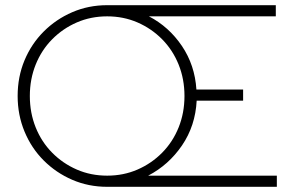

<svg xmlns="http://www.w3.org/2000/svg" viewBox="-20 -720 1118 740"><path d="M393 0Q321 0 258.5 -27Q196 -54 148.5 -101.5Q101 -149 74.5 -213Q48 -277 48 -350Q48 -424 74.5 -487.5Q101 -551 148.5 -598.5Q196 -646 258.5 -673Q321 -700 393 -700H1043V-657H554Q631 -617 681 -543Q731 -469 737 -375H917V-332H738Q733 -235 681.5 -159.5Q630 -84 551 -43H1047V0ZM393 -43Q456 -43 510 -66.5Q564 -90 605 -131.5Q646 -173 668.5 -229Q691 -285 691 -350Q691 -415 668.5 -471Q646 -527 605 -568.5Q564 -610 510 -633.5Q456 -657 393 -657Q330 -657 276 -633.5Q222 -610 181 -568.5Q140 -527 117.5 -471Q95 -415 95 -350Q95 -285 117.5 -229Q140 -173 181 -131.5Q222 -90 276 -66.5Q330 -43 393 -43Z"/></svg>

Font: Red Hat Display VF
Style: Regular
Weight: 300
Designer: Pentagram, MCKL
Foundry: Pentagram, MCKL
Version: Version 1.023